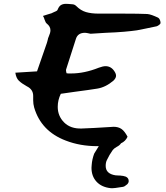

<svg xmlns="http://www.w3.org/2000/svg" viewBox="-20 -737 867 1001"><path d="M487 25Q398 25 323 -4Q194 -53 158 -177Q153 -195 153 -214V-237Q153 -271 120 -287Q93 -302 78.5 -316Q64 -330 60 -358L173 -365L224 -512Q225 -516 226.5 -520.5Q228 -525 229 -530Q230 -538 234 -546Q243 -566 243 -579Q243 -599 224 -614Q218 -618 213 -633Q209 -647 204 -654L226 -661Q243 -666 249 -668Q251 -669 255 -671Q259 -673 266 -676Q280 -681 281 -688Q288 -705 298.5 -711Q309 -717 324 -717Q329 -717 336.5 -716.5Q344 -716 354 -715Q368 -715 377 -706Q401 -682 428.5 -674Q456 -666 494 -666H621Q664 -666 695.5 -665.5Q727 -665 748 -664Q759 -663 773 -658Q787 -653 804 -645Q810 -642 813.5 -633.5Q817 -625 817 -617Q817 -613 810 -607.5Q803 -602 797 -600Q763 -593 737 -587.5Q711 -582 694 -579Q667 -575 626.5 -571.5Q586 -568 532 -566Q519 -565 499.5 -564Q480 -563 452 -561Q449 -561 438 -564Q433 -565 429 -565.5Q425 -566 423 -566Q386 -566 376 -535L325 -376L324 -372Q324 -368 325 -363.5Q326 -359 327 -355Q331 -354 337 -354Q343 -354 351 -354Q420 -354 495 -384Q517 -392 530 -392Q559 -392 576 -366Q585 -353 585 -342Q585 -330 572 -317Q531 -282 487 -275Q467 -272 437 -267.5Q407 -263 367 -258L297 -248Q281 -215 281 -180Q281 -132 314.5 -98.5Q348 -65 406 -67Q435 -68 473 -70Q511 -72 557 -75L572 -76Q597 -76 613.5 -64.5Q630 -53 645 -24Q634 0 611 10Q607 16 601.5 20.5Q596 25 588 29Q581 33 576 37Q571 41 568 45Q550 70 537 98Q531 110 531 128Q531 169 582 177Q586 178 598 178Q609 178 612 179Q621 179 636 184Q651 191 651 207Q651 216 643 224L635 230Q630 235 622 237Q598 241 581.5 243Q565 245 557 244Q510 239 483.5 210.5Q457 182 457 138L458 123Q460 94 471 64Q484 42 495 25Q491 25 487 25Z"/></svg>

Font: Mansalva
Style: Regular
Weight: 400
Designer: Carolina Short
Foundry: Carolina Short
Version: Version 2.112; ttfautohint (v1.8.4.7-5d5b)